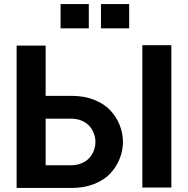

<svg xmlns="http://www.w3.org/2000/svg" viewBox="-20 -925 928 947"><path d="M205.1 -452.1H335Q395.5 -452.1 444.6 -432.6Q493.7 -413.1 523.7 -381.1Q553.7 -349.1 570.1 -308.3Q586.4 -267.6 586.4 -225.1Q586.4 -182.6 570.1 -141.8Q553.7 -101.1 523.7 -69.1Q493.7 -37.1 444.6 -17.6Q395.5 2 335 2H62V-700.2H205.1ZM329.1 -339.8H205.1V-109.9H329.1Q358.4 -109.9 382.1 -119.6Q405.8 -129.4 420.4 -145.8Q435.1 -162.1 442.9 -182.6Q450.7 -203.1 450.7 -224.9Q450.7 -246.6 442.9 -267.1Q435.1 -287.6 420.4 -304Q405.8 -320.3 382.1 -330.1Q358.4 -339.8 329.1 -339.8ZM682.1 0V-702.1H825.2V0ZM418 -785.2H278.8V-904.8H418ZM617.2 -785.2H478V-904.8H617.2Z"/></svg>

Font: LT Superior
Style: Bold
Weight: 400
Designer: Daniel Lyons
Foundry: LyonsType
Version: Version 1.000